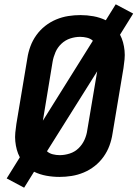

<svg xmlns="http://www.w3.org/2000/svg" viewBox="-20 -813 640 891"><path d="M92 58 11 15 72 -83Q63 -100 58 -118.5Q53 -137 51 -157Q49 -177 51 -197.5Q53 -218 56 -238L107 -543Q111 -570 121 -597.5Q131 -625 148.5 -649.5Q166 -674 189.5 -692.5Q213 -711 240.5 -722.5Q268 -734 296.5 -738.5Q325 -743 353 -743Q384 -743 414 -737.5Q444 -732 471 -719L517 -793L598 -750L537 -652Q546 -635 551 -616.5Q556 -598 558 -578Q560 -558 558 -537.5Q556 -517 553 -497L502 -192Q498 -165 488 -137.5Q478 -110 460.5 -85.5Q443 -61 419.5 -42.5Q396 -24 368.5 -12.5Q341 -1 312.5 3.5Q284 8 256 8Q225 8 195 2.5Q165 -3 138 -16ZM179 -253 411 -624Q400 -634 384 -638Q368 -642 352 -642Q329 -642 306 -634.5Q283 -627 265 -610Q247 -593 237.5 -571Q228 -549 224 -526ZM257 -93Q280 -93 303.5 -100.5Q327 -108 344.5 -125Q362 -142 372 -164Q382 -186 385 -209L431 -482L198 -111Q209 -101 225 -97Q241 -93 257 -93Z"/></svg>

Font: Iosevka Aile
Style: Bold Italic
Weight: 700
Italic angle: -9°
Designer: Belleve Invis
Foundry: Belleve Invis
Version: Version 28.0.1; ttfautohint (v1.8.4)